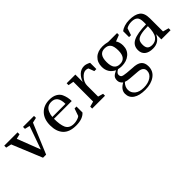

<svg xmlns="http://www.w3.org/2000/svg" viewBox="84 -1379 2591 2591"><g transform="rotate(-45 1379.5 -83.5)"><path d="M388 -485H598V-448L524 -431L344 0H285L108 -431L30 -448V-485H284V-448L215 -431L343 -100L460 -431L388 -448Z M1093 -169V-55Q1036 10 909.5 10Q783 10 722 -56.5Q661 -123 661 -241Q661 -359 725.5 -426.5Q790 -494 899 -494Q964 -494 1007.5 -470Q1051 -446 1070 -406Q1100 -340 1100 -267H761Q761 -154 787 -95Q817 -28 905 -28Q936 -28 964.5 -36.5Q993 -45 1006 -53Q1019 -61 1019 -63L1056 -169ZM897 -455Q812 -455 781 -377Q766 -342 763 -300H1013Q1013 -455 897 -455Z M1221 -485H1387V-343Q1407 -403 1449 -443.5Q1491 -484 1551 -484Q1588 -484 1640 -457V-337H1601L1570 -419Q1551 -429 1527 -429Q1483 -429 1438.5 -377.5Q1394 -326 1394 -267V-58L1468 -37V0H1223V-37L1299 -58V-435L1221 -449Z M1790 57Q1742 105 1742 162Q1742 219 1787.5 256.5Q1833 294 1916.5 294Q2000 294 2054.5 257.5Q2109 221 2109 162Q2109 92 2013 84L1871 73Q1818 69 1790 57ZM1914 -456Q1804 -456 1804 -307Q1804 -230 1831 -194Q1858 -158 1915 -158Q2028 -158 2028 -304Q2028 -385 2001 -420.5Q1974 -456 1914 -456ZM2181 -483V-448L2091 -413Q2121 -369 2121 -306Q2121 -221 2062 -171Q2003 -121 1912 -121Q1883 -121 1845 -129Q1796 -102 1796 -71.5Q1796 -41 1813.5 -29Q1831 -17 1894 -11L1993 -3Q2085 -1 2125 33Q2165 67 2165 135Q2165 227 2093 278Q2021 329 1910 329Q1799 329 1738 288Q1677 247 1677 171.5Q1677 96 1768 47Q1728 13 1728 -29Q1728 -71 1747 -93Q1766 -115 1816 -138Q1712 -191 1712 -307Q1712 -393 1767 -444.5Q1822 -496 1915 -496Q1960 -496 2011 -483Z M2719 0H2543V-101Q2496 9 2378 9Q2299 9 2258 -25.5Q2217 -60 2217 -122Q2217 -210 2294.5 -248.5Q2372 -287 2541 -290V-333Q2541 -404 2512 -429.5Q2483 -455 2426 -455Q2369 -455 2327 -429L2294 -330H2257V-443Q2282 -464 2326 -478.5Q2370 -493 2422 -493Q2528 -493 2581.5 -452.5Q2635 -412 2635 -309V-60L2719 -37ZM2404 -33Q2468 -33 2504.5 -82.5Q2541 -132 2541 -255Q2369 -255 2331 -202Q2313 -177 2313 -128Q2313 -79 2334.5 -56Q2356 -33 2404 -33Z"/></g></svg>

Font: Ledger
Style: Regular
Weight: 400
Designer: Denis Masharov
Foundry: Denis Masharov
Version: 1.001